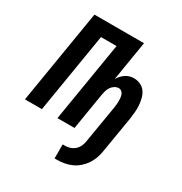

<svg xmlns="http://www.w3.org/2000/svg" viewBox="-219 -897 1238 1305"><g transform="rotate(30 400.0 -244.0)"><path d="M397 247V137H417Q436 137 455.5 130.5Q475 124 490.5 110Q506 96 514.5 77.5Q523 59 526 40L576 -260Q578 -273 579 -285.5Q580 -298 580 -310.5Q580 -323 578.5 -335Q577 -347 573 -358Q569 -369 559.5 -377Q550 -385 538 -385Q521 -385 505.5 -375.5Q490 -366 480 -351Q470 -336 465.5 -319.5Q461 -303 458 -287L411 0H277L380 -625H258L155 0H22L143 -735H532L481 -424Q489 -439 501.5 -452.5Q514 -466 528.5 -476Q543 -486 560 -490.5Q577 -495 593 -495Q621 -495 645 -483.5Q669 -472 683.5 -451Q698 -430 704.5 -404.5Q711 -379 713 -352Q715 -325 712.5 -297.5Q710 -270 706 -242L659 40Q655 67 645 95Q635 123 618.5 147.5Q602 172 578.5 192.5Q555 213 528 225Q501 237 473 242Q445 247 417 247Z"/></g></svg>

Font: Iosevka Aile Extrabold Oblique
Style: Regular
Weight: 800
Italic angle: -9°
Designer: Belleve Invis
Foundry: Belleve Invis
Version: Version 31.1.0; ttfautohint (v1.8.4)